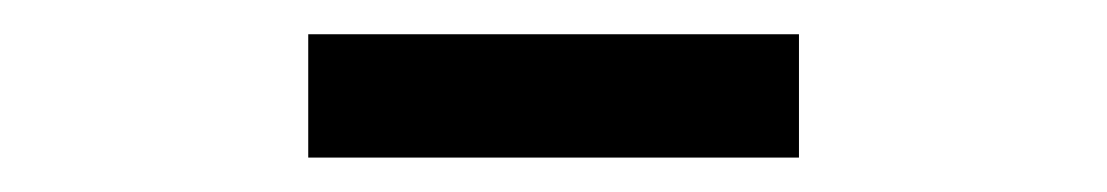

<svg xmlns="http://www.w3.org/2000/svg" viewBox="-20 -721 640 111"><path d="M441.9 -629.9H158.2V-701.2H441.9Z"/></svg>

Font: Aurulent Sans Mono
Style: Regular
Weight: 400
Monospace: yes
Version: Version 2007.05.04